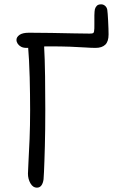

<svg xmlns="http://www.w3.org/2000/svg" viewBox="-20 -858 523 886"><path d="M102 -637Q87 -637 77 -642.5Q67 -648 61.5 -656.5Q56 -665 56 -674Q56 -687 70 -697Q84 -707 114 -707Q163 -707 218 -706Q273 -705 320.5 -704Q368 -703 393 -703Q406 -703 409.5 -705Q413 -707 414 -713Q416 -724 415.5 -745.5Q415 -767 415.5 -787.5Q416 -808 418 -816Q421 -826 427.5 -832Q434 -838 447 -838Q457 -838 465 -831Q473 -824 475 -813Q476 -808 477 -793.5Q478 -779 479 -761Q480 -743 480.5 -726Q481 -709 481 -699Q481 -666 465.5 -651.5Q450 -637 421 -637Q401 -637 372.5 -639Q344 -641 303.5 -642.5Q263 -644 207 -644Q179 -644 161.5 -642.5Q144 -641 130.5 -639Q117 -637 102 -637ZM150 8Q132 8 120.5 -12Q109 -32 109 -57Q109 -72 111.5 -113.5Q114 -155 116.5 -216.5Q119 -278 119 -350Q119 -422 117 -501Q115 -580 109 -652L183 -657Q187 -587 188 -506Q189 -425 189 -353Q189 -305 188.5 -262.5Q188 -220 187 -183Q186 -146 185 -116.5Q184 -87 183 -65Q182 -43 181 -31Q179 -14 171.5 -3Q164 8 150 8Z"/></svg>

Font: Shantell Sans Light
Style: Regular
Weight: 300
Designer: Stephen Nixon, Anya Danilova, Shantell Martin
Foundry: Arrow Type
Version: Version 1.011;[c5ecc13dd]